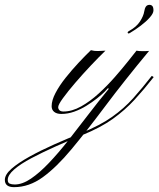

<svg xmlns="http://www.w3.org/2000/svg" viewBox="-275 -470 654 792"><path d="M100 -263Q114 -259 129 -259.5Q144 -260 160 -261Q133 -235 99.5 -199.5Q66 -164 35.5 -128.5Q5 -93 -15 -65.5Q-35 -38 -35 -28Q-35 -21 -30 -15.5Q-25 -10 -13 -10Q22 -10 59.5 -31Q97 -52 132.5 -84.5Q168 -117 199 -152.5Q230 -188 253.5 -217.5Q277 -247 288 -261Q296 -259 314.5 -259Q333 -259 340 -260Q237 -136 159.5 -32.5Q82 71 20 145.5Q-42 220 -98.5 261Q-155 302 -217 302Q-255 302 -255 272Q-255 250 -227.5 226Q-200 202 -154 176.5Q-108 151 -52 126Q4 101 62 78Q138 47 187.5 12Q237 -23 274.5 -65Q312 -107 351 -157L359 -152Q319 -101 280 -58.5Q241 -16 191 20Q141 56 65 87Q8 110 -46.5 134.5Q-101 159 -145.5 182.5Q-190 206 -216.5 229Q-243 252 -243 272Q-243 284 -235 287.5Q-227 291 -214 291Q-183 291 -147.5 267Q-112 243 -73 202Q-34 161 6.5 109.5Q47 58 89 3Q131 -52 174 -104L170 -106Q168 -103 156 -91Q144 -79 125 -64Q106 -49 82 -34Q58 -19 31.5 -9.5Q5 0 -22 0Q-41 0 -51.5 -8.5Q-62 -17 -62 -32Q-62 -56 -46 -86.5Q-30 -117 -4.5 -149Q21 -181 49 -211Q77 -241 100 -263ZM257 -342Q288 -359 302.5 -381.5Q317 -404 320 -423Q322 -436 327 -443Q332 -450 342 -450Q349 -450 353.5 -445Q358 -440 358 -427Q358 -415 343 -398Q328 -381 305.5 -364Q283 -347 261 -334Q254 -330 252 -334Q250 -338 257 -342Z"/></svg>

Font: Kapakana
Style: Regular
Weight: 400
Designer: Kousuke Nagai
Version: Version 1.002